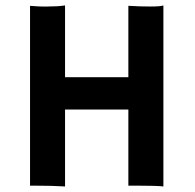

<svg xmlns="http://www.w3.org/2000/svg" viewBox="-20 -673 706 696"><path d="M215.8 2.9Q168.9 0 104.5 0H88.9V-651.9Q119.1 -649.4 131.8 -649.4H151.9Q190.4 -649.4 215.8 -653.3V-393.1H445.3V-651.9Q485.8 -649.4 524.2 -649.4Q562.5 -649.4 572.3 -653.3V2.9Q548.8 0 479.5 0H445.3V-275.9H215.8Z"/></svg>

Font: HammersmithOne
Style: Regular
Weight: 400
Designer: Nicole Fally
Foundry: Nicole Fally
Version: Version 1.003